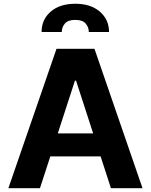

<svg xmlns="http://www.w3.org/2000/svg" viewBox="-20 -982 788 1002"><path d="M188.6 0H23.8L274.9 -727.3H473L723.7 0H558.9L376.8 -561.1H371.1ZM178.3 -285.9H567.5V-165.8H178.3ZM197.1 -815Q196.7 -879.6 244.3 -921Q291.9 -962.4 372.9 -962.4Q453.8 -962.4 501.4 -921Q549 -879.6 549 -815H443.5Q443.5 -839.8 427.2 -859Q410.9 -878.2 372.9 -878.2Q334.5 -878.2 318.4 -858.8Q302.2 -839.5 302.6 -815Z"/></svg>

Font: InterMG
Style: Bold
Weight: 700
Designer: Rasmus Andersson
Foundry: rsms
Version: Version 3.019;December 26, 2023;FontCreator 15.0.0.2955 64-b